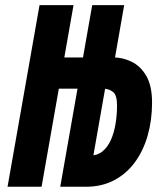

<svg xmlns="http://www.w3.org/2000/svg" viewBox="-20 -713 626 733"><path d="M243.2 0 249 -119.1H323.7Q352.1 -119.1 371.6 -135.3Q391.1 -151.4 403.3 -178.7Q415.5 -206.1 421.1 -240.2Q426.8 -274.4 426.8 -311Q426.8 -350.1 411.1 -362.3Q395.5 -374.5 373 -374.5Q360.8 -374.5 348.6 -374.5Q336.4 -374.5 324.2 -374.5L341.8 -494.1Q358.9 -494.1 375.7 -494.1Q392.6 -494.1 409.2 -494.1Q447.8 -494.1 482.2 -477.5Q516.6 -460.9 538.6 -423.1Q560.5 -385.3 560.5 -320.8Q560.5 -254.4 543.9 -196Q527.3 -137.7 495.1 -93.8Q462.9 -49.8 415.8 -24.9Q368.7 0 307.6 0ZM8.8 0 130.9 -693.4H260.7L138.7 0ZM99.6 -374.5 120.1 -493.7H374L353 -374.5ZM210 0 332 -693.4H454.1L406.7 -422.9L386.7 -405.3L325.2 -55.2L302.2 0Z"/></svg>

Font: Cascadia Mono NF
Style: Italic
Weight: 400
Italic angle: -10°
Monospace: yes
Designer: Aaron Bell
Foundry: Saja Typeworks
Version: Version 2404.023